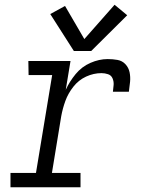

<svg xmlns="http://www.w3.org/2000/svg" viewBox="-20 -786 616 806"><path d="M24 0H318V-60H198L237 -298Q243 -331 254.5 -362.5Q266 -394 288 -422Q310 -450 341.5 -464.5Q373 -479 406 -479Q420 -479 433.5 -474.5Q447 -470 452.5 -457Q458 -444 457 -430Q456 -416 454 -401H521Q524 -422 526 -442.5Q528 -463 524 -482.5Q520 -502 506.5 -516.5Q493 -531 473 -534.5Q453 -538 432 -538Q396 -538 359.5 -522Q323 -506 297.5 -475Q272 -444 256 -409L276 -530H99L100 -471H199L131 -60H24ZM290 -572H363L514 -722L461 -766L334 -622L253 -761L191 -727Z"/></svg>

Font: Iosevka Sparkle Light Oblique
Style: Regular
Weight: 300
Italic angle: -9°
Designer: Belleve Invis
Foundry: Belleve Invis
Version: Version 4.5.0; ttfautohint (v1.8.3)